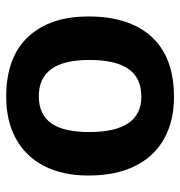

<svg xmlns="http://www.w3.org/2000/svg" viewBox="-1 -559 580 618"><g transform="rotate(-90 289.0 -250.0)"><path d="M286 20Q208 20 151 -12Q94 -44 63.5 -105.5Q33 -167 33 -255Q33 -338 63.5 -397.5Q94 -457 151 -488.5Q208 -520 287 -520Q413 -520 479 -450Q545 -380 545 -255Q545 -123 479 -51.5Q413 20 286 20ZM287 -85Q347 -85 376 -126.5Q405 -168 405 -253Q405 -334 376 -374.5Q347 -415 288 -415Q230 -415 201.5 -375.5Q173 -336 173 -253Q173 -169 201.5 -127Q230 -85 287 -85Z"/></g></svg>

Font: Moderustic SemiBold
Style: Regular
Weight: 600
Designer: Tural Alisoy
Foundry: TAFT Foundry
Version: Version 2.120